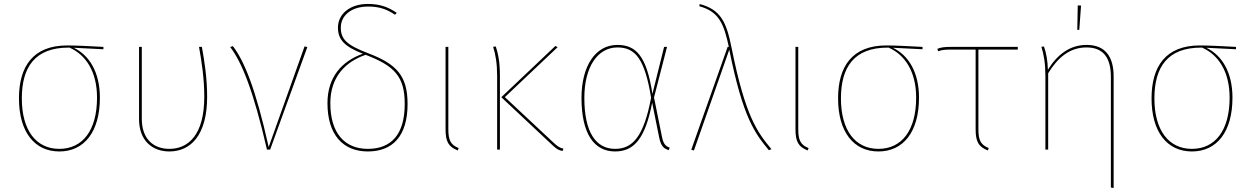

<svg xmlns="http://www.w3.org/2000/svg" viewBox="-20 -755 6322 969"><path d="M501.9 -518.3C442.7 -521.7 361.6 -525.7 319.7 -525.7C146 -525.7 75.7 -418.8 75.7 -258.4C75.7 -91 152.9 9.4 279.4 9.4C404.6 9.4 484.1 -89 484.1 -262C484.1 -390.9 430.6 -476.5 352.3 -513.9L501.9 -506.4ZM469.7 -262C469.7 -96.1 396.3 -3.7 279.4 -3.7C161.6 -3.7 90.1 -98.1 90.1 -258.4C90.1 -415.8 156.3 -515.1 326.6 -514.7L331 -514.6C413.8 -477.8 469.7 -393.1 469.7 -262Z M998.9 -518.3H984.4C997.4 -446.3 1011 -359.4 1011 -266.7C1011 -73.7 929.9 -3.7 834.7 -3.7C756.6 -3.7 695.7 -51.7 695.7 -154.7V-518.3H681.7V-154.3C681.7 -45.6 748.3 9.4 834.7 9.4C941.6 9.4 1025.4 -71.8 1025.4 -266.7C1025.4 -359.8 1011.9 -446.3 998.9 -518.3Z M1155.3 -522.1 1141.7 -517.7C1199.4 -442.3 1258.1 -301.1 1327.3 0H1343.4L1531.1 -517.4L1517.1 -521L1336 -12.9C1269.6 -312.3 1210.4 -451 1155.3 -522.1Z M1839.7 -485.7C1731.6 -527 1700 -555.6 1700 -615.6C1700 -676.9 1753 -722 1838.1 -722C1893.1 -722 1931.7 -708.9 1973.6 -680.6L1982.4 -690.1C1938.6 -720.3 1895.3 -735.1 1836.9 -735.1C1744.7 -735.1 1685.6 -683.4 1685.6 -616C1685.6 -553.1 1720.4 -519.8 1811.1 -483.8C1705.1 -446 1632.7 -366.5 1632.7 -234.3C1632.7 -75.3 1710.9 9.4 1836.4 9.4C1961.3 9.4 2037 -67.7 2037 -230.4C2037 -372.4 1981.4 -431.6 1839.7 -485.7ZM1836.4 -3.7C1720 -3.7 1647.1 -82.7 1647.1 -234.3C1647.1 -367.9 1725 -444 1825.3 -478.3C1973.2 -421.9 2022.6 -366.7 2022.6 -230.4C2022.6 -75.1 1953.4 -3.7 1836.4 -3.7Z M2242.7 -518.3H2228.7V-102.6C2228.7 -40.7 2242.7 -14.7 2290.3 4.4L2294.7 -7.8C2255 -23.7 2242.7 -46.6 2242.7 -102.6Z M2794.4 -517 2783 -523.1 2509.9 -264.4 2760.6 -29.4C2783.4 -7.7 2795.1 2.9 2819.3 6.9L2823.7 -4.6C2802.6 -9 2791.7 -18.3 2770.1 -38.3L2527.9 -264.8ZM2482.3 -520.4 2468.7 -518.7C2481.3 -480.4 2489 -433.1 2489 -371.7V0H2503V-372.4C2503 -441.4 2494.4 -482.6 2482.3 -520.4Z M3095.9 -528.3C2983.3 -528.3 2914.7 -419.4 2914.7 -260.7C2914.7 -80.7 2977.8 9.4 3084.3 9.4C3181.3 9.4 3236.8 -57.6 3271.4 -236.7L3306.8 -60.8C3316.3 -14.1 3332.6 -4.7 3355.1 2.9L3359.8 -9.8C3341.6 -16.6 3328.4 -25.4 3320.8 -65.1L3280.7 -263L3346.4 -518.3H3331.6L3272.7 -281.1C3243.6 -470.4 3191.3 -528.3 3095.9 -528.3ZM3096.3 -515.6C3187.3 -515.6 3234.3 -456 3266 -261.7C3228.9 -66.3 3173.4 -3.7 3084.3 -3.7C2987.9 -3.7 2929.1 -86.7 2929.1 -260.7C2929.1 -418.6 2996.9 -515.6 3096.3 -515.6Z M3511.1 -734.6 3509.4 -723.6C3609 -696.1 3633.3 -634.7 3658.4 -518.3H3652.3L3468.7 0.7L3482.3 4.3L3660.6 -504.3C3729.7 -159.3 3790.3 -82 3860.3 3.1L3873.4 -2.1C3803.3 -87.3 3742.4 -163 3672.4 -512.9C3646.6 -642.1 3618.4 -706.9 3511.1 -734.6Z M4008.7 -518.3H3994.7V-102.6C3994.7 -40.7 4008.7 -14.7 4056.3 4.4L4060.7 -7.8C4021 -23.7 4008.7 -46.6 4008.7 -102.6Z M4635.9 -518.3C4576.7 -521.7 4495.6 -525.7 4453.7 -525.7C4280 -525.7 4209.7 -418.8 4209.7 -258.4C4209.7 -91 4286.9 9.4 4413.4 9.4C4538.6 9.4 4618.1 -89 4618.1 -262C4618.1 -390.9 4564.6 -476.5 4486.3 -513.9L4635.9 -506.4ZM4603.7 -262C4603.7 -96.1 4530.3 -3.7 4413.4 -3.7C4295.6 -3.7 4224.1 -98.1 4224.1 -258.4C4224.1 -415.8 4290.3 -515.1 4460.6 -514.7L4465 -514.6C4547.8 -477.8 4603.7 -393.1 4603.7 -262Z M5116.6 -504.7V-518.3H4778.6C4746.6 -518.3 4729.6 -516.3 4710.7 -508.6L4714.7 -496.3C4734 -503.1 4747.4 -504.7 4780.3 -504.7H4903.9V-102.6C4903.9 -40.7 4917.9 -14.7 4965.4 4.4L4969.9 -7.9C4930.1 -23.7 4917.9 -46.6 4917.9 -102.6V-504.7Z M5435.9 -726.9 5419.3 -727.7 5416.9 -604.3H5427ZM5463.9 -528.3C5378.6 -528.3 5315.4 -478.8 5268.6 -402.7C5267.6 -444.2 5261.1 -486.3 5248.8 -520.4L5235.7 -518.7C5248.3 -480.4 5256 -433.1 5256 -371.7V0H5270V-385.3C5318.4 -464.4 5378.6 -515.6 5463.4 -515.6C5548.8 -515.6 5586.4 -463 5586.4 -367.1V191.3L5600.4 193.9V-368.9C5600.4 -469.1 5558.4 -528.3 5463.8 -528.3Z M6217.9 -518.3C6158.7 -521.7 6077.6 -525.7 6035.7 -525.7C5862 -525.7 5791.7 -418.8 5791.7 -258.4C5791.7 -91 5868.9 9.4 5995.4 9.4C6120.6 9.4 6200.1 -89 6200.1 -262C6200.1 -390.9 6146.6 -476.5 6068.3 -513.9L6217.9 -506.4ZM6185.7 -262C6185.7 -96.1 6112.3 -3.7 5995.4 -3.7C5877.6 -3.7 5806.1 -98.1 5806.1 -258.4C5806.1 -415.8 5872.3 -515.1 6042.6 -514.7L6047 -514.6C6129.8 -477.8 6185.7 -393.1 6185.7 -262Z"/></svg>

Font: Fira Sans Hair
Style: Regular
Weight: 100
Designer: bBox Type GmbH & Carrois Corporate GbR & Edenspiekermann AG
Foundry: bBox Type GmbH & Carrois Corporate GbR & Edenspiekermann AG
Version: Version 4.300;PS 004.300;hotconv 1.0.88;makeotf.lib2.5.64775